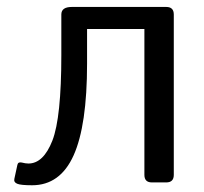

<svg xmlns="http://www.w3.org/2000/svg" viewBox="-20 -533 595 561"><path d="M30.3 3.9Q19.5 -0.5 22 -10.7L30.8 -51.3Q32.7 -60.5 43.5 -58.1Q54.7 -55.2 63 -55.2Q106.9 -55.2 133.1 -122.3Q159.2 -189.5 159.2 -372.1V-490.7Q159.2 -512.7 189.9 -512.7H465.8Q487.8 -512.7 487.8 -490.7V-22Q487.8 0 465.8 0H423.8Q401.9 0 401.9 -22V-448.2H234.4V-347.2Q234.4 -166.5 195.1 -79.1Q155.8 8.3 73.7 8.3Q40.5 8.3 30.3 3.9Z"/></svg>

Font: Istok Web
Style: Regular
Weight: 400
Designer: Andrey V. Panov
Foundry: Andrey V. Panov
Version: Version 1.0.2g